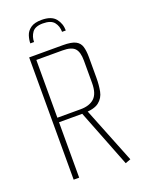

<svg xmlns="http://www.w3.org/2000/svg" viewBox="-147 -836 680 915"><g transform="rotate(-20 193.0 -378.5)"><path d="M183 -768Q233 -768 254 -742Q275 -716 275 -681H256Q256 -710 240 -730Q224 -750 183 -750Q144 -750 129 -729Q114 -708 114 -681H95Q95 -699 101.5 -719.5Q108 -740 127.5 -754Q147 -768 183 -768ZM67 -620H238Q281 -620 301.5 -609.5Q322 -599 328.5 -577.5Q335 -556 335 -524V-419Q335 -383 329 -351.5Q323 -320 298 -300.5Q273 -281 216 -281H95V0H67ZM327 11 212 -283 232 -287 240 -284 243 -277 354 1ZM213 -304Q258 -304 282.5 -326.5Q307 -349 307 -403V-517Q307 -560 290 -578.5Q273 -597 228 -597H95V-304Z"/></g></svg>

Font: Smooch Sans Thin ExtraLight
Style: Regular
Weight: 250
Version: Version 1.010